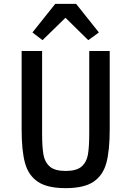

<svg xmlns="http://www.w3.org/2000/svg" viewBox="-20 -962 680 994"><path d="M198 -698V-271Q198 -200 205 -161Q212 -122 238 -99.5Q264 -77 320 -77Q376 -77 402 -99.5Q428 -122 435 -161Q442 -200 442 -271V-698H548V-291Q548 -182 530.5 -118Q513 -54 464 -21Q415 12 320 12Q225 12 176 -21Q127 -54 109.5 -118Q92 -182 92 -291V-698ZM374 -942 492 -794 437 -754 319 -870 200 -754 148 -794 266 -942Z"/></svg>

Font: Writer Medium
Style: Regular
Weight: 500
Monospace: yes
Designer: Mike Abbink, Paul van der Laan, Pieter van Rosmalen
Foundry: Bold Monday
Version: Version 2.001 2020